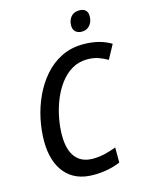

<svg xmlns="http://www.w3.org/2000/svg" viewBox="-134 -999 846 1093"><g transform="rotate(-15 288.5 -453.0)"><path d="M279 10Q172 10 114 -58.5Q56 -127 56 -249Q56 -312 70 -378.5Q84 -445 112.5 -506.5Q141 -568 184 -617.5Q227 -667 284.5 -695.5Q342 -724 414 -724Q509 -724 577 -683L532 -600Q507 -615 478.5 -625Q450 -635 414 -635Q362 -635 321.5 -610.5Q281 -586 251 -545Q221 -504 201.5 -454Q182 -404 172.5 -352Q163 -300 163 -253Q163 -168 198 -124Q233 -80 300 -80Q335 -80 369 -88Q403 -96 438 -109V-20Q404 -6 365.5 2Q327 10 279 10ZM426 -795Q403 -795 389 -807.5Q375 -820 375 -844Q375 -874 392 -895Q409 -916 441 -916Q491 -916 491 -869Q491 -836 473 -815.5Q455 -795 426 -795Z"/></g></svg>

Font: Noto Sans SemiCondensed Medium
Style: Italic
Weight: 500
Width: 4
Italic angle: -12°
Designer: Monotype Design Team
Foundry: Monotype Imaging Inc.
Version: Version 2.013; ttfautohint (v1.8.4.7-5d5b)